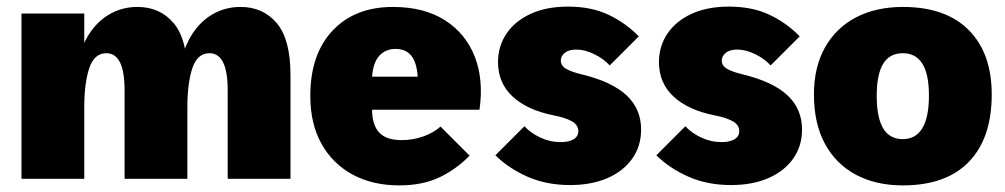

<svg xmlns="http://www.w3.org/2000/svg" viewBox="-20 -541 3041 581"><path d="M45 -500H235V0H45ZM357 -267Q357 -325 343 -352.5Q329 -380 302 -380Q265 -380 250 -334.5Q235 -289 235 -217L219 -282L217 -360Q230 -411 255.5 -446.5Q281 -482 317 -501Q353 -520 396 -520Q464 -520 505.5 -471Q547 -422 547 -314V0H357ZM669 -267Q669 -325 655 -352.5Q641 -380 614 -380Q577 -380 562 -334.5Q547 -289 547 -217L531 -282L529 -360Q542 -411 567.5 -446.5Q593 -482 629 -501Q665 -520 708 -520Q776 -520 817.5 -471Q859 -422 859 -314V0H669Z M1188 20Q1108 20 1047.5 -12.5Q987 -45 953 -105.5Q919 -166 919 -251Q919 -377 986.5 -448.5Q1054 -520 1169 -520Q1263 -520 1326 -480Q1389 -440 1416.5 -370Q1444 -300 1431 -209H1106Q1106 -163 1127.5 -140Q1149 -117 1195 -117Q1229 -117 1260.5 -128Q1292 -139 1313 -158L1401 -70Q1360 -28 1309 -4Q1258 20 1188 20ZM1106 -309H1244Q1241 -352 1224.5 -372.5Q1208 -393 1177 -393Q1147 -393 1128 -372.5Q1109 -352 1106 -309Z M1567 -159Q1585 -139 1614.5 -125Q1644 -111 1677 -111Q1701 -111 1715.5 -119.5Q1730 -128 1730 -144Q1730 -163 1710.5 -174Q1691 -185 1655 -192Q1575 -208 1531 -249Q1487 -290 1487 -353Q1487 -401 1512.5 -439Q1538 -477 1585.5 -499Q1633 -521 1699 -521Q1769 -521 1821 -496.5Q1873 -472 1913 -431L1825 -343Q1807 -363 1778.5 -377Q1750 -391 1724 -391Q1701 -391 1689 -381Q1677 -371 1677 -358Q1677 -342 1693.5 -332.5Q1710 -323 1744 -315Q1833 -293 1876.5 -252Q1920 -211 1920 -149Q1920 -98 1892.5 -60Q1865 -22 1817 -1.5Q1769 19 1705 19Q1634 19 1577 -6Q1520 -31 1479 -71Z M2054 -159Q2072 -139 2101.5 -125Q2131 -111 2164 -111Q2188 -111 2202.5 -119.5Q2217 -128 2217 -144Q2217 -163 2197.5 -174Q2178 -185 2142 -192Q2062 -208 2018 -249Q1974 -290 1974 -353Q1974 -401 1999.5 -439Q2025 -477 2072.5 -499Q2120 -521 2186 -521Q2256 -521 2308 -496.5Q2360 -472 2400 -431L2312 -343Q2294 -363 2265.5 -377Q2237 -391 2211 -391Q2188 -391 2176 -381Q2164 -371 2164 -358Q2164 -342 2180.5 -332.5Q2197 -323 2231 -315Q2320 -293 2363.5 -252Q2407 -211 2407 -149Q2407 -98 2379.5 -60Q2352 -22 2304 -1.5Q2256 19 2192 19Q2121 19 2064 -6Q2007 -31 1966 -71Z M2712 20Q2631 20 2570.5 -12Q2510 -44 2476.5 -105.5Q2443 -167 2443 -255Q2443 -338 2476.5 -397.5Q2510 -457 2570.5 -488.5Q2631 -520 2712 -520Q2842 -520 2911.5 -450Q2981 -380 2981 -255Q2981 -123 2912 -51.5Q2843 20 2712 20ZM2712 -120Q2751 -120 2771 -153Q2791 -186 2791 -252Q2791 -317 2771 -348.5Q2751 -380 2712 -380Q2672 -380 2652.5 -348Q2633 -316 2633 -251Q2633 -185 2652.5 -152.5Q2672 -120 2712 -120Z"/></svg>

Font: Moderustic ExtraBold
Style: Regular
Weight: 800
Designer: Tural Alisoy
Foundry: TAFT Foundry
Version: Version 2.120